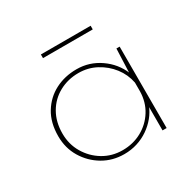

<svg xmlns="http://www.w3.org/2000/svg" viewBox="-120 -637 782 772"><g transform="rotate(-30 271.0 -251.5)"><path d="M249 6Q195 6 151 -20Q107 -46 80.5 -90Q54 -134 54 -189Q54 -252 81 -296Q108 -340 152.5 -363Q197 -386 252 -386Q311 -386 359.5 -352.5Q408 -319 430 -266L428 -253L433 -378H448V0H429V-129L432 -115Q422 -89 404 -67Q386 -45 362 -28.5Q338 -12 309.5 -3Q281 6 249 6ZM251 -11Q300 -11 340 -33Q380 -55 404 -93.5Q428 -132 429 -181V-222Q421 -263 395.5 -296Q370 -329 332.5 -349Q295 -369 251 -369Q202 -369 161.5 -347Q121 -325 97.5 -284.5Q74 -244 74 -190Q74 -140 98 -99.5Q122 -59 162 -35Q202 -11 251 -11ZM158 -509H389V-492H158Z"/></g></svg>

Font: Josefin Sans Thin Thin
Style: Regular
Weight: 250
Version: Version 2.001